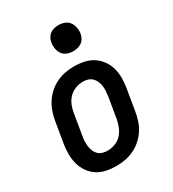

<svg xmlns="http://www.w3.org/2000/svg" viewBox="-182 -847 864 957"><g transform="rotate(-30 250.0 -368.5)"><path d="M205 8Q175 8 147 2Q119 -4 96 -19Q73 -34 57.5 -56.5Q42 -79 34.5 -106Q27 -133 27 -162.5Q27 -192 32 -221L52 -341Q56 -366 65 -391Q74 -416 88.5 -438Q103 -460 123.5 -478Q144 -496 168.5 -507.5Q193 -519 218 -523.5Q243 -528 268 -528Q298 -528 326 -522Q354 -516 377 -501Q400 -486 416 -463.5Q432 -441 439.5 -414Q447 -387 446.5 -357.5Q446 -328 441 -299L421 -179Q417 -154 408.5 -129Q400 -104 385.5 -82Q371 -60 350.5 -42Q330 -24 305.5 -12.5Q281 -1 255.5 3.5Q230 8 205 8ZM206 -80Q227 -80 249 -88.5Q271 -97 286 -113.5Q301 -130 309.5 -151Q318 -172 322 -193L342 -313Q344 -328 345 -343Q346 -358 344 -372.5Q342 -387 336 -400Q330 -413 320 -422.5Q310 -432 296.5 -436Q283 -440 268 -440Q247 -440 225 -431.5Q203 -423 187.5 -406.5Q172 -390 163.5 -369Q155 -348 152 -327L132 -207Q129 -192 128.5 -177Q128 -162 130 -147.5Q132 -133 137.5 -120Q143 -107 153 -97.5Q163 -88 177 -84Q191 -80 206 -80ZM304 -595Q286 -595 269.5 -601.5Q253 -608 243.5 -621.5Q234 -635 231 -652.5Q228 -670 231 -688Q233 -701 239.5 -712.5Q246 -724 256.5 -731.5Q267 -739 279.5 -742Q292 -745 305 -745Q323 -745 339.5 -738.5Q356 -732 365.5 -718.5Q375 -705 378.5 -687.5Q382 -670 379 -652Q376 -639 370 -627.5Q364 -616 353 -608.5Q342 -601 329.5 -598Q317 -595 304 -595Z"/></g></svg>

Font: Iosevka SS18 Semibold
Style: Italic
Weight: 600
Italic angle: -9°
Monospace: yes
Designer: Belleve Invis
Foundry: Belleve Invis
Version: Version 25.1.1; ttfautohint (v1.8.4)